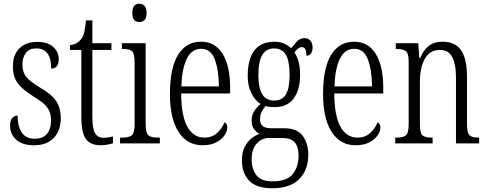

<svg xmlns="http://www.w3.org/2000/svg" viewBox="-20 -767 2606 1027"><path d="M163 10Q99 10 66.5 -20Q34 -50 34 -94Q34 -123 46 -136Q58 -149 74 -149Q74 -93 96 -59Q118 -25 165 -25Q253 -25 253 -127Q253 -162 235.5 -188.5Q218 -215 167 -246Q124 -273 98 -296.5Q72 -320 60.5 -347Q49 -374 49 -412Q49 -474 84 -508.5Q119 -543 178 -543Q234 -543 264 -516.5Q294 -490 294 -451Q294 -400 254 -400Q254 -508 174 -508Q136 -508 118 -483.5Q100 -459 100 -422Q100 -380 122 -354Q144 -328 195 -298Q255 -264 280 -227Q305 -190 305 -135Q305 -68 267.5 -29Q230 10 163 10Z M518 10Q464 10 439.5 -23.5Q415 -57 415 -143V-500H354V-525Q394 -531 413 -557Q426 -573 431 -596Q436 -619 440 -658H474V-536H576V-500H474V-142Q474 -79 488.5 -54.5Q503 -30 533 -30Q548 -30 559.5 -32Q571 -34 584 -37V0Q572 3 555 6.5Q538 10 518 10Z M725 -649Q709 -649 698.5 -659.5Q688 -670 688 -698Q688 -726 698.5 -736.5Q709 -747 725 -747Q741 -747 752.5 -736.5Q764 -726 764 -698Q764 -670 752.5 -659.5Q741 -649 725 -649ZM622 0V-31H635Q671 -31 685.5 -43.5Q700 -56 700 -104V-430Q700 -479 687.5 -492Q675 -505 640 -505H632V-536H759V-106Q759 -57 773 -44Q787 -31 824 -31H835V0Z M1063 10Q981 10 935 -61.5Q889 -133 889 -263Q889 -404 932.5 -474Q976 -544 1055 -544Q1130 -544 1170.5 -479.5Q1211 -415 1211 -298V-267H949Q950 -146 982.5 -88.5Q1015 -31 1073 -31Q1115 -31 1141.5 -56Q1168 -81 1181 -113Q1187 -110 1191.5 -103Q1196 -96 1196 -85Q1196 -66 1181.5 -44Q1167 -22 1137.5 -6Q1108 10 1063 10ZM1151 -305Q1150 -394 1128.5 -450Q1107 -506 1056 -506Q1005 -506 979 -452.5Q953 -399 950 -305Z M1436 240Q1352 240 1313 199.5Q1274 159 1274 90Q1274 49 1288 20.5Q1302 -8 1323.5 -25.5Q1345 -43 1368 -51Q1352 -59 1339 -76Q1326 -93 1326 -123Q1326 -152 1340.5 -173.5Q1355 -195 1374 -211Q1344 -229 1324.5 -269Q1305 -309 1305 -359Q1305 -544 1449 -544Q1477 -544 1499.5 -534Q1522 -524 1537 -509Q1549 -524 1566.5 -543.5Q1584 -563 1609 -563Q1630 -563 1641 -548.5Q1652 -534 1652 -514Q1652 -495 1644 -482Q1636 -469 1619 -469Q1619 -515 1594 -515Q1576 -515 1555 -487Q1568 -467 1576.5 -439Q1585 -411 1585 -364Q1585 -287 1551 -240.5Q1517 -194 1449 -194Q1438 -194 1423.5 -195.5Q1409 -197 1401 -200Q1390 -188 1380.5 -171.5Q1371 -155 1371 -130Q1371 -103 1386.5 -92Q1402 -81 1429 -81H1500Q1570 -81 1599.5 -40Q1629 1 1629 60Q1629 142 1580.5 191Q1532 240 1436 240ZM1446 -229Q1490 -229 1509.5 -262.5Q1529 -296 1529 -365Q1529 -442 1508.5 -475Q1488 -508 1445 -508Q1404 -508 1383 -473Q1362 -438 1362 -364Q1362 -229 1446 -229ZM1437 203Q1515 203 1546 164Q1577 125 1577 68Q1577 18 1556.5 -5.5Q1536 -29 1488 -29H1418Q1381 -29 1353.5 0.5Q1326 30 1326 86Q1326 135 1350.5 169Q1375 203 1437 203Z M1882 10Q1800 10 1754 -61.5Q1708 -133 1708 -263Q1708 -404 1751.5 -474Q1795 -544 1874 -544Q1949 -544 1989.5 -479.5Q2030 -415 2030 -298V-267H1768Q1769 -146 1801.5 -88.5Q1834 -31 1892 -31Q1934 -31 1960.5 -56Q1987 -81 2000 -113Q2006 -110 2010.5 -103Q2015 -96 2015 -85Q2015 -66 2000.5 -44Q1986 -22 1956.5 -6Q1927 10 1882 10ZM1970 -305Q1969 -394 1947.5 -450Q1926 -506 1875 -506Q1824 -506 1798 -452.5Q1772 -399 1769 -305Z M2094 0V-31H2101Q2137 -31 2151.5 -43.5Q2166 -56 2166 -105V-433Q2166 -481 2151.5 -493Q2137 -505 2102 -505H2097V-536H2217L2223 -456H2227Q2246 -501 2274.5 -522.5Q2303 -544 2348 -544Q2414 -544 2446 -498.5Q2478 -453 2478 -355V-105Q2478 -56 2491.5 -43.5Q2505 -31 2539 -31H2543V0H2419V-355Q2419 -421 2399.5 -460.5Q2380 -500 2332 -500Q2280 -500 2253 -453.5Q2226 -407 2226 -326V-103Q2226 -54 2240 -42.5Q2254 -31 2288 -31H2294V0Z"/></svg>

Font: Noto Serif Tamil ExtraCondensed Light
Style: Regular
Weight: 300
Width: 2
Designer: Indian Type Foundry, Tom Grace, and the Monotype Design Team
Foundry: Monotype Imaging Inc.
Version: Version 2.004; ttfautohint (v1.8.4.7-5d5b)